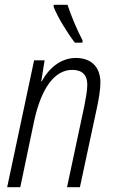

<svg xmlns="http://www.w3.org/2000/svg" viewBox="-20 -785 479 805"><path d="M294 -606H326V-616C302 -662 280 -714 263 -765H205V-756C222 -712 265 -643 294 -606ZM10 0H65L123 -277C153 -416 209 -492 283 -492C324 -492 346 -471 346 -430C346 -403 339 -370 333 -338L261 0H315L387 -336C394 -369 401 -410 401 -438C401 -507 360 -542 298 -542C234 -542 184 -498 155 -444H153L167 -532H123Z"/></svg>

Font: Noto Sans Condensed Light
Style: Italic
Weight: 300
Width: 3
Italic angle: -12°
Designer: Monotype Design Team
Foundry: Monotype Imaging Inc.
Version: Version 2.013